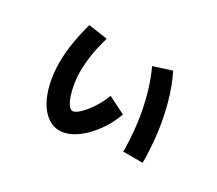

<svg xmlns="http://www.w3.org/2000/svg" viewBox="-115 -819 1229 1089"><g transform="rotate(30 500.0 -274.5)"><path d="M356 34.7Q314 34.7 278.8 9.5Q243.7 -15.7 217.8 -61.2Q192 -106.7 178 -169Q164 -231.3 164 -305.3Q164 -364 174.7 -429.3Q185.3 -494.7 205.3 -568.7L329.3 -550.7Q310.3 -486.3 301 -428.3Q291.6 -370.3 291.6 -317.3Q291.6 -275 298.1 -235.7Q304.6 -196.3 315.3 -165.5Q326 -134.6 339.2 -116.6Q352.3 -98.6 365.3 -98.6Q379 -98.6 398.3 -114Q417.7 -129.3 438.9 -155.6Q460 -182 478.9 -214.5Q497.7 -247 510.4 -281.3L623.6 -224.7Q604 -169.7 573.7 -122.7Q543.3 -75.7 506.8 -40.2Q470.3 -4.7 431.7 15Q393 34.7 356 34.7ZM730.7 -43.3Q730.7 -134 719 -223.2Q707.4 -312.3 684.7 -394.5Q662 -476.7 629.7 -545.3L746 -582.7Q782.6 -509 807.3 -422.3Q832 -335.7 844.7 -240Q857.3 -144.3 857.3 -43.3Z"/></g></svg>

Font: M PLUS 1 Thin
Style: Regular
Weight: 100
Designer: Coji Morishita
Foundry: UNDERFOREST DESIGN
Version: Version 1.001